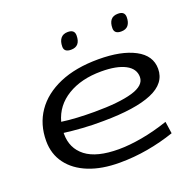

<svg xmlns="http://www.w3.org/2000/svg" viewBox="-130 -874 1039 1021"><g transform="rotate(-20 389.5 -364.0)"><path d="M691 -43Q618 -18 539 -4Q460 10 379 10Q278 10 204.5 -19.5Q131 -49 90.5 -103.5Q50 -158 50 -232Q50 -326 98.5 -396.5Q147 -467 238.5 -506.5Q330 -546 459 -546Q588 -546 664.5 -505.5Q741 -465 741 -390Q741 -308 647.5 -268.5Q554 -229 373 -228Q312 -227 255 -231Q198 -235 152 -241Q152 -238 152 -235Q152 -153 213 -106Q274 -59 399 -59Q459 -59 531.5 -72Q604 -85 681 -111ZM451 -480Q338 -480 260.5 -433Q183 -386 160 -301Q201 -295 248.5 -292.5Q296 -290 345 -290Q484 -290 559.5 -312Q635 -334 635 -382Q635 -429 586.5 -454.5Q538 -480 451 -480ZM625 -643Q586 -643 586 -675Q586 -705 599 -721.5Q612 -738 640 -738Q678 -738 678 -705Q678 -676 665 -659.5Q652 -643 625 -643ZM341 -643Q302 -643 302 -674Q302 -704 315.5 -721Q329 -738 356 -738Q394 -738 394 -705Q394 -643 341 -643Z"/></g></svg>

Font: Georama ExtraExtended
Style: Italic
Weight: 400
Width: 8
Italic angle: -9°
Designer: Jean-Baptiste Levee
Foundry: Production Type
Version: Version 1.000